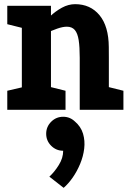

<svg xmlns="http://www.w3.org/2000/svg" viewBox="-20 -528 618 923"><path d="M503.3 -250H363.3Q363.3 -302.3 358.2 -335.3Q353 -368.3 339.5 -384Q326 -399.7 300.7 -399.7L340.7 -508Q414.7 -508 458.5 -454.8Q502.3 -401.7 503 -302ZM85 -500H225V0H85ZM363.3 -250H503.3V0H363.3ZM142.3 -336.7 131.7 -340Q131.7 -340 142.7 -357Q153.7 -374 173.7 -399Q193.7 -424 220.2 -449Q246.7 -474 277.7 -491Q308.7 -508 341.7 -508L301.7 -399.7Q281.7 -399.7 254.7 -390.2Q227.7 -380.7 201.8 -368.2Q176 -355.7 159.2 -346.2Q142.3 -336.7 142.3 -336.7ZM95 -391.7 15 -411.7V-500H95ZM215 0 188.3 -118.3 295 -91.7V0ZM15 0V-91.7L115 -115L95 0ZM493.3 0 466.7 -118.3 573.3 -91.7V0ZM283.7 196.7Q250 196.7 226 172.7Q202 148.7 202 115Q202 81.3 226 57.3Q250 33.3 283.7 33.3Q317.3 33.3 341.3 57.3Q365.3 81.3 365.3 115Q365.3 148.7 341.3 172.7Q317.3 196.7 283.7 196.7ZM217.3 321.3Q242.3 298.3 263 264.8Q283.7 231.3 283.7 196.7L339 55Q369 80.3 379.2 114.7Q389.3 149 384.8 186.3Q380.3 223.7 365.2 260Q350 296.3 329.2 326Q308.3 355.7 286 375Z"/></svg>

Font: Epunda Slab Light
Style: Regular
Weight: 300
Designer: Simon Atzbach
Foundry: typofactur
Version: Version 1.102